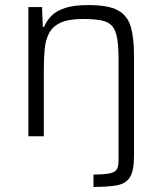

<svg xmlns="http://www.w3.org/2000/svg" viewBox="-20 -538 641 758"><path d="M349 200V151Q394 151 415 146Q436 141 442 129Q448 117 448 95V-301Q448 -355 442.5 -387Q437 -419 422.5 -435.5Q408 -452 380 -457.5Q352 -463 307 -463Q251 -463 219.5 -448.5Q188 -434 174 -407.5Q160 -381 156.5 -344.5Q153 -308 153 -264V0H92V-510H146L149 -432H154Q164 -456 183 -475.5Q202 -495 237 -506.5Q272 -518 329 -518Q407 -518 445 -497.5Q483 -477 496 -433.5Q509 -390 509 -320V80Q509 136 493 161.5Q477 187 442 193.5Q407 200 349 200Z"/></svg>

Font: Saira Light
Style: Regular
Weight: 300
Designer: Hector Gatti with collaboration of the Omnibus-Type team
Foundry: Omnibus-Type
Version: Version 1.100; ttfautohint (v1.8.3)